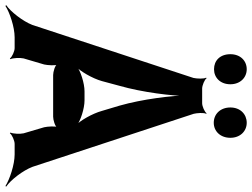

<svg xmlns="http://www.w3.org/2000/svg" viewBox="-174 -786 955 728"><g transform="rotate(90 304.0 -422.5)"><path d="M423 -112 446 -34C449 -21 448 7 443 16L446 18C451 10 474 0 486 0H526C565 0 621 19 646 35L648 32C623 15 587 -31 573 -68L372 -679C369 -691 367 -718 372 -726L370 -728C365 -720 343 -711 332 -711H276C265 -711 242 -720 237 -728L235 -726C240 -718 239 -691 236 -678L35 -67C21 -31 -15 15 -40 32L-37 35C-13 19 43 0 82 0H123C135 0 157 10 162 18L165 16C160 7 159 -21 162 -34L185 -112C188 -125 190 -156 185 -164L183 -162C188 -153 213 -146 225 -146H383C395 -146 420 -153 425 -162L423 -164C418 -156 420 -125 423 -112ZM248 -331 266 -398C290 -482 305 -597 305 -664H302C302 -597 317 -482 341 -398L361 -331C371 -295 398 -247 418 -230L419 -234C399 -250 352 -265 321 -265H287C256 -265 209 -250 189 -234L191 -231C210 -247 238 -295 248 -331ZM203 -756C235 -756 260 -780 260 -818C260 -855 235 -880 203 -880C171 -880 146 -856 146 -818C146 -779 170 -756 203 -756ZM406 -755C438 -755 463 -780 463 -818C463 -855 438 -880 406 -880C374 -880 348 -856 348 -818C348 -780 373 -755 406 -755Z"/></g></svg>

Font: Asimov
Style: EdgeNar
Weight: 500
Designer: Google
Version: Version 2.000980: 2014